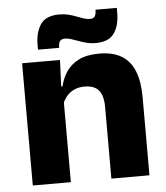

<svg xmlns="http://www.w3.org/2000/svg" viewBox="-50 -724 666 769"><g transform="rotate(-5 283.0 -339.5)"><path d="M366.8 0V-288.8Q366.8 -315.9 359.9 -335.6Q352.9 -355.4 336.4 -366Q319.9 -376.7 291.5 -376.7Q267.9 -376.7 249.9 -368.2Q231.9 -359.8 219.8 -345.6Q207.7 -331.4 201.4 -313.5L177.8 -385H204Q211.8 -418.5 230.1 -445.1Q248.4 -471.7 280.3 -487.4Q312.3 -503.1 361.4 -503.1Q416.4 -503.1 451.4 -481.9Q486.4 -460.7 503.1 -418.7Q519.9 -376.6 519.9 -313.3V0ZM50.9 0V-491.4H203.2L198.1 -368.6L203.9 -354.2V0ZM351 -546.3Q333 -546.3 316.2 -550.5Q299.3 -554.7 284.1 -560.6Q268.9 -566.4 255.2 -570.6Q241.6 -574.8 229.9 -574.8Q215.7 -574.8 210.1 -566.9Q204.6 -558.9 204.2 -542.6V-540.1H119V-559.2Q119 -609.7 140.6 -641.5Q162.2 -673.3 216.2 -673.3Q235.7 -673.3 252.7 -669Q269.7 -664.7 284.5 -658.9Q299.3 -653.1 312.6 -648.8Q325.8 -644.6 337.4 -644.6Q351.4 -644.6 356.8 -652.8Q362.1 -661 362.4 -677V-679.4H448V-659.2Q448 -608.5 426.2 -577.4Q404.5 -546.3 351 -546.3Z"/></g></svg>

Font: Anek Odia Medium
Style: Regular
Weight: 500
Designer: Yesha Goshar & Mahesh Sahu (Odia), Yesha Goshar (Latin)
Foundry: Ek Type
Version: Version 1.003